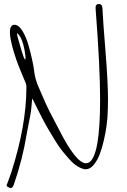

<svg xmlns="http://www.w3.org/2000/svg" viewBox="-20 -740 644 973"><path d="M33.7 -542.5Q30.3 -560.5 30.3 -576.7Q30.3 -614.3 52.7 -614.3Q52.7 -614.3 56.2 -614.3L58.6 -613.8Q77.6 -610.8 95.5 -580.3Q113.3 -549.8 125 -508.5Q136.7 -467.3 144 -432.1Q151.4 -397 153.8 -375.5Q155.8 -358.9 159.9 -343Q164.1 -327.1 167.5 -318.1Q170.9 -309.1 179.2 -290.5Q187.5 -272 191.4 -262.2Q201.7 -236.8 213.4 -211.9Q225.1 -187 232.4 -172.6Q239.7 -158.2 255.9 -127.7Q272 -97.2 279.8 -82Q365.7 87.4 416 87.4Q424.3 87.4 432.1 82.5Q487.3 46.9 487.3 -235.4Q487.3 -401.4 464.8 -691.4Q464.4 -694.8 464.4 -701.7Q464.4 -719.7 481 -719.7H481.9Q486.8 -719.7 490.2 -717.5Q493.7 -715.3 495.4 -712.9Q497.1 -710.4 498 -705.8Q499 -701.2 499.3 -698Q499.5 -694.8 499.8 -689Q500 -683.1 500 -681.2Q502 -637.2 514.6 -480Q527.3 -322.8 527.3 -237.3Q527.3 -189.9 524.4 -143.1Q522.9 -124 519 -95.7Q515.1 -67.4 506.3 -29.1Q497.6 9.3 485.6 41Q473.6 72.8 455.1 95.2Q436.5 117.7 415 117.7H412.6H410.2Q392.1 114.7 372.3 102.5Q352.5 90.3 332.5 68.1Q312.5 45.9 295.2 24.4Q277.8 2.9 257.6 -30.5Q237.3 -64 224.4 -85.7Q211.4 -107.4 193.1 -142.8Q174.8 -178.2 168.5 -191.2Q162.1 -204.1 148.4 -231.9Q144 -240.7 143.1 -241.2Q142.1 -235.8 140.1 -207.5Q138.2 -181.2 134.3 -159.2Q130.4 -137.2 124.8 -110.8Q119.1 -84.5 115.7 -63Q94.2 69.3 49.8 196.3Q43.5 212.9 35.2 212.9Q28.3 212.9 18.1 206.1Q16.6 205.1 15.6 203.9Q14.6 202.6 14.2 201.7Q13.7 200.7 13.9 199Q14.2 197.3 14.4 196.5Q14.6 195.8 15.6 193.1Q16.6 190.4 17.1 189.5Q20 180.7 26.9 162.6Q33.7 144.5 36.6 135.7Q113.8 -105 113.8 -296.4Q113.8 -302.2 113.5 -306.4Q113.3 -310.5 111.6 -315.4Q109.9 -320.3 109.1 -322.3Q108.4 -324.2 105.2 -331.1Q102.1 -337.9 101.1 -340.8Q81.1 -389.2 72.8 -409.9Q64.5 -430.7 52 -470.2Q39.6 -509.8 33.7 -542.5ZM84 -550.8Q79.6 -559.1 71.3 -568.4Q66.4 -573.2 66.4 -569.3Q66.4 -560.1 80.8 -511.7Q95.2 -463.4 100.1 -450.7Q105 -438.5 107.4 -438.5Q109.4 -438.5 109.4 -446.3Q109.4 -449.2 107.9 -463.9Q100.1 -521 84 -550.8ZM61.5 -577.6Z"/></svg>

Font: Sintesa 3
Style: 3
Weight: 400
Version: Version 001.000